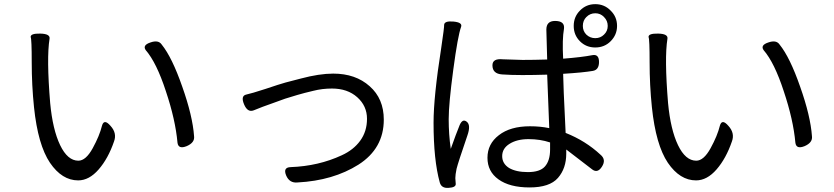

<svg xmlns="http://www.w3.org/2000/svg" viewBox="-20 -861 4020 926"><path d="M174 -699Q223 -698 219 -674Q204 -582 222 -364Q234 -236 270 -161Q306 -86 358 -86Q394 -86 427 -146Q460 -206 472 -255Q482 -290 513 -254Q545 -219 530 -179Q502 -97 456 -44Q410 9 357 9Q279 9 221 -76Q163 -162 144 -344Q133 -450 133 -561Q133 -672 128 -682Q126 -700 174 -699ZM705 -656Q744 -670 760 -646Q810 -584 859 -443Q909 -302 916 -204Q920 -173 880 -156Q840 -140 836 -173Q826 -284 780 -421Q735 -559 683 -619Q666 -643 705 -656Z M1168 -405Q1192 -410 1260 -432Q1328 -455 1357 -463Q1386 -471 1430 -482Q1520 -506 1587 -506Q1695 -506 1763 -445Q1831 -385 1831 -284Q1831 -145 1709 -67Q1587 10 1415 19Q1376 23 1360 -15Q1344 -54 1382 -55Q1516 -60 1628 -112Q1685 -138 1717 -182Q1750 -227 1750 -288Q1750 -350 1703 -392Q1656 -434 1581 -434Q1534 -434 1491 -423Q1448 -413 1414 -403Q1380 -393 1355 -385Q1331 -377 1297 -364Q1264 -352 1247 -346Q1231 -340 1204 -329Q1174 -317 1157 -358Q1140 -399 1168 -405Z M2437 -167Q2402 -145 2402 -108Q2402 -72 2435 -51Q2469 -31 2526 -31Q2584 -31 2608 -58Q2633 -86 2633 -140V-174Q2585 -190 2529 -190Q2473 -190 2437 -167ZM2657 -760Q2705 -760 2700 -722Q2691 -672 2696 -578Q2786 -585 2837 -595Q2869 -601 2869 -562Q2869 -524 2839 -519Q2792 -511 2696 -505Q2696 -463 2708 -220Q2804 -182 2876 -115Q2905 -91 2883 -57Q2862 -24 2836 -44L2711 -140V-120Q2711 -49 2671 -3Q2631 43 2534 43Q2438 43 2384 4Q2331 -34 2331 -100Q2331 -167 2386 -209Q2441 -252 2536 -252Q2586 -252 2629 -243Q2619 -499 2619 -501Q2555 -499 2499 -499Q2444 -499 2402 -502Q2355 -505 2355 -546Q2355 -580 2405 -575L2500 -572Q2555 -572 2619 -574L2615 -718Q2615 -760 2657 -760ZM2204 -732Q2188 -689 2166 -524Q2144 -360 2144 -286Q2144 -213 2154 -143Q2179 -214 2197 -258Q2211 -290 2231 -274Q2252 -258 2234 -207Q2189 -76 2182 -47Q2176 -18 2176 -2Q2177 13 2178 26Q2179 43 2144 45Q2109 48 2101 19Q2071 -89 2071 -269Q2071 -394 2108 -630Q2123 -731 2122 -741Q2123 -761 2167 -757Q2211 -753 2204 -732ZM2808 -779Q2791 -762 2791 -736Q2791 -711 2808 -694Q2826 -677 2851 -677Q2876 -677 2893 -694Q2911 -711 2911 -736Q2911 -761 2893 -779Q2876 -797 2851 -797Q2826 -797 2808 -779ZM2777 -810Q2807 -841 2851 -841Q2895 -841 2925 -810Q2956 -780 2956 -736Q2956 -693 2925 -662Q2895 -632 2851 -632Q2807 -632 2777 -662Q2747 -692 2747 -736Q2747 -780 2777 -810Z M3154 -699Q3203 -698 3199 -674Q3184 -582 3202 -364Q3214 -236 3250 -161Q3286 -86 3338 -86Q3374 -86 3407 -146Q3440 -206 3452 -255Q3462 -290 3493 -254Q3525 -219 3510 -179Q3482 -97 3436 -44Q3390 9 3337 9Q3259 9 3201 -76Q3143 -162 3124 -344Q3113 -450 3113 -561Q3113 -672 3108 -682Q3106 -700 3154 -699ZM3685 -656Q3724 -670 3740 -646Q3790 -584 3839 -443Q3889 -302 3896 -204Q3900 -173 3860 -156Q3820 -140 3816 -173Q3806 -284 3760 -421Q3715 -559 3663 -619Q3646 -643 3685 -656Z"/></svg>

Font: Swei Gothic CJK TC Regular
Style: Regular
Weight: 400
Version: Version 2.129